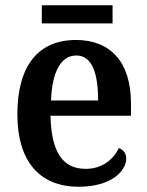

<svg xmlns="http://www.w3.org/2000/svg" viewBox="-20 -700 560 730"><path d="M139 -611H408V-680H139ZM279 10C405 10 460 -51 460 -98C460 -118 447 -132 432 -137C411 -94 369 -58 306 -58C220 -58 175 -119 172 -260H478V-307C478 -465 399 -548 269 -548C127 -548 46 -452 46 -265C46 -91 127 10 279 10ZM353 -318H174C178 -428 212 -489 270 -489C330 -489 353 -422 353 -318Z"/></svg>

Font: Noto Serif Devanagari SemiCondensed SemiBold
Style: Regular
Weight: 600
Width: 4
Designer: Universal Thirst, Indian Type Foundry and the Monotype Design Team
Foundry: Monotype Imaging Inc.
Version: Version 2.004